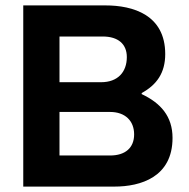

<svg xmlns="http://www.w3.org/2000/svg" viewBox="-20 -690 699 710"><path d="M370 -670H66V0H403C500 0 618 -35 618 -180C618 -260 574 -309 504 -342V-346C559 -376 591 -420 591 -490C591 -635 472 -670 370 -670ZM200 -115V-276H387C443 -276 476 -243 476 -193C476 -144 444 -115 387 -115ZM200 -386V-555H360C417 -555 449 -527 449 -479C449 -423 415 -386 354 -386Z"/></svg>

Font: LT Wave Alt Bold
Style: Regular
Weight: 700
Designer: Daniel Lyons
Version: Version 2.5 (Glyphs App)